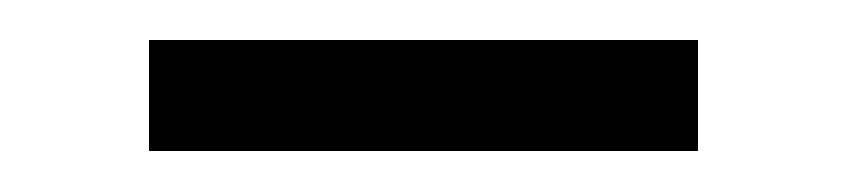

<svg xmlns="http://www.w3.org/2000/svg" viewBox="-20 -656 424 96"><path d="M54.5 -580.5V-636H329V-580.5Z"/></svg>

Font: Anek Bangla
Style: Regular
Weight: 400
Designer: Sulekha Rajkumar (Bangla), Yesha Goshar (Latin)
Foundry: Ek Type
Version: Version 1.003